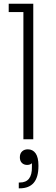

<svg xmlns="http://www.w3.org/2000/svg" viewBox="-20 -750 302 1034"><path d="M159.2 0H106V-685.1H26.9V-730H159.2ZM129.9 54.2Q156.7 54.2 171.9 75.9Q187 97.7 187 141.1V145Q187 264.2 85.9 264.2H81.1V232.9H86.9Q153.3 232.9 151.9 148.9V128.9Q142.6 138.2 126 138.2Q108.9 138.2 97.9 127.4Q86.9 116.7 86.9 97.2Q86.9 77.1 98.6 65.7Q110.4 54.2 129.9 54.2Z"/></svg>

Font: Sora ExtraLight
Style: Regular
Weight: 200
Designer: Jonathan Barnbrook, Julián Moncada
Foundry: Barnbrook Fonts
Version: Version 2.000